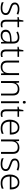

<svg xmlns="http://www.w3.org/2000/svg" viewBox="2420 -3189 779 5659"><g transform="rotate(90 2809.5 -359.5)"><path d="M423 -141Q423 -69 369 -29.5Q315 10 217 10Q161 10 118 0.5Q75 -9 46 -24V-79Q81 -61 126 -49.5Q171 -38 218 -38Q296 -38 331.5 -64.5Q367 -91 367 -137Q367 -181 330 -204.5Q293 -228 221 -253Q171 -270 133.5 -287.5Q96 -305 75 -332Q54 -359 54 -406Q54 -470 106 -506Q158 -542 245 -542Q293 -542 334.5 -533Q376 -524 411 -509L390 -462Q359 -475 320 -484.5Q281 -494 242 -494Q179 -494 144 -472Q109 -450 109 -408Q109 -376 126 -357.5Q143 -339 175 -326Q207 -313 253 -297Q301 -280 339 -262Q377 -244 400 -216Q423 -188 423 -141Z M707 -39Q729 -39 749 -42Q769 -45 784 -51V-5Q769 1 747 5.5Q725 10 700 10Q633 10 597 -27Q561 -64 561 -148V-486H482V-518L561 -537L581 -659H618V-532H781V-486H618V-151Q618 -39 707 -39Z M1085 -541Q1175 -541 1219 -497Q1263 -453 1263 -358V0H1220L1210 -90H1207Q1178 -45 1136.5 -17.5Q1095 10 1021 10Q944 10 900 -28.5Q856 -67 856 -139Q856 -219 921 -260.5Q986 -302 1110 -307L1207 -312V-349Q1207 -427 1175.5 -460Q1144 -493 1083 -493Q1042 -493 1004 -482Q966 -471 928 -453L910 -499Q948 -517 992.5 -529Q1037 -541 1085 -541ZM1117 -265Q1015 -260 965.5 -229.5Q916 -199 916 -139Q916 -89 946.5 -63.5Q977 -38 1031 -38Q1114 -38 1160 -85.5Q1206 -133 1207 -217V-269Z M1583 -39Q1605 -39 1625 -42Q1645 -45 1660 -51V-5Q1645 1 1623 5.5Q1601 10 1576 10Q1509 10 1473 -27Q1437 -64 1437 -148V-486H1358V-518L1437 -537L1457 -659H1494V-532H1657V-486H1494V-151Q1494 -39 1583 -39Z M2192 -532V0H2146L2137 -91H2134Q2112 -47 2066.5 -18.5Q2021 10 1953 10Q1766 10 1766 -184V-532H1823V-189Q1823 -112 1857.5 -75.5Q1892 -39 1960 -39Q2135 -39 2135 -242V-532Z M2607 -542Q2698 -542 2746 -495Q2794 -448 2794 -348V0H2738V-344Q2738 -420 2703 -456.5Q2668 -493 2601 -493Q2426 -493 2426 -290V0H2369V-532H2415L2423 -440H2427Q2448 -484 2494 -513Q2540 -542 2607 -542Z M2994 -729Q3033 -729 3033 -686Q3033 -642 2994 -642Q2955 -642 2955 -686Q2955 -729 2994 -729ZM3022 -532V0H2965V-532Z M3348 -39Q3370 -39 3390 -42Q3410 -45 3425 -51V-5Q3410 1 3388 5.5Q3366 10 3341 10Q3274 10 3238 -27Q3202 -64 3202 -148V-486H3123V-518L3202 -537L3222 -659H3259V-532H3422V-486H3259V-151Q3259 -39 3348 -39Z M3740 -542Q3808 -542 3853.5 -510.5Q3899 -479 3922.5 -424Q3946 -369 3946 -298V-259H3566Q3566 -153 3615.5 -96.5Q3665 -40 3757 -40Q3806 -40 3843 -48.5Q3880 -57 3924 -76V-24Q3884 -6 3845 2Q3806 10 3755 10Q3635 10 3571 -63Q3507 -136 3507 -262Q3507 -343 3534.5 -406Q3562 -469 3614 -505.5Q3666 -542 3740 -542ZM3739 -494Q3666 -494 3620.5 -445Q3575 -396 3568 -306H3887Q3887 -390 3850.5 -442Q3814 -494 3739 -494Z M4328 -542Q4419 -542 4467 -495Q4515 -448 4515 -348V0H4459V-344Q4459 -420 4424 -456.5Q4389 -493 4322 -493Q4147 -493 4147 -290V0H4090V-532H4136L4144 -440H4148Q4169 -484 4215 -513Q4261 -542 4328 -542Z M5021 -141Q5021 -69 4967 -29.5Q4913 10 4815 10Q4759 10 4716 0.5Q4673 -9 4644 -24V-79Q4679 -61 4724 -49.5Q4769 -38 4816 -38Q4894 -38 4929.5 -64.5Q4965 -91 4965 -137Q4965 -181 4928 -204.5Q4891 -228 4819 -253Q4769 -270 4731.5 -287.5Q4694 -305 4673 -332Q4652 -359 4652 -406Q4652 -470 4704 -506Q4756 -542 4843 -542Q4891 -542 4932.5 -533Q4974 -524 5009 -509L4988 -462Q4957 -475 4918 -484.5Q4879 -494 4840 -494Q4777 -494 4742 -472Q4707 -450 4707 -408Q4707 -376 4724 -357.5Q4741 -339 4773 -326Q4805 -313 4851 -297Q4899 -280 4937 -262Q4975 -244 4998 -216Q5021 -188 5021 -141Z M5357 -542Q5425 -542 5470.5 -510.5Q5516 -479 5539.5 -424Q5563 -369 5563 -298V-259H5183Q5183 -153 5232.5 -96.5Q5282 -40 5374 -40Q5423 -40 5460 -48.5Q5497 -57 5541 -76V-24Q5501 -6 5462 2Q5423 10 5372 10Q5252 10 5188 -63Q5124 -136 5124 -262Q5124 -343 5151.5 -406Q5179 -469 5231 -505.5Q5283 -542 5357 -542ZM5356 -494Q5283 -494 5237.5 -445Q5192 -396 5185 -306H5504Q5504 -390 5467.5 -442Q5431 -494 5356 -494Z"/></g></svg>

Font: Noto Sans Tamil Light
Style: Regular
Weight: 300
Designer: Jelle Bosma - Monotype Design Team
Foundry: Monotype Imaging Inc.
Version: Version 2.004; ttfautohint (v1.8.4.7-5d5b)